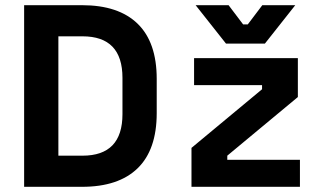

<svg xmlns="http://www.w3.org/2000/svg" viewBox="-20 -720 1224 740"><path d="M296 0H73V-116V-584V-700H296Q437 -700 510.5 -628.5Q584 -557 584 -416V-284Q584 -143 510.5 -71.5Q437 0 296 0ZM205 -580V-120H298Q452 -120 452 -280V-420Q452 -580 298 -580ZM1136 0H718V-150L990 -376V-392H728V-496H1128V-346L856 -120V-104H1136ZM1001 -552H851L734 -700H861L917 -626H935L991 -700H1118Z"/></svg>

Font: Rootstock Sans Headline
Style: Bold
Weight: 700
Designer: Florian Karsten
Foundry: Florian Karsten
Version: Version 2.000;FEAKit 1.0